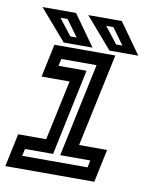

<svg xmlns="http://www.w3.org/2000/svg" viewBox="-79 -749 654 810"><g transform="rotate(10 248.0 -344.0)"><path d="M-0.5 0 29.5 -141.5H149.5L204.5 -398.5H84.5L114.5 -540H375.5L290.5 -141.5H410.5L380.5 0ZM62 -55H342L348.5 -85.5H219.5L304.5 -486H153.5L147 -455.5H267L189 -85.5H68.5ZM471 -556H347.5L233.5 -688H377ZM397.5 -586.5 346.5 -656.5H316L370.5 -586.5ZM275 -556H151.5L37.5 -688H181ZM201.5 -586.5 150.5 -656.5H120L174.5 -586.5Z"/></g></svg>

Font: Tourney Thin SemiBold
Style: Italic
Weight: 600
Italic angle: -12°
Version: Version 1.015